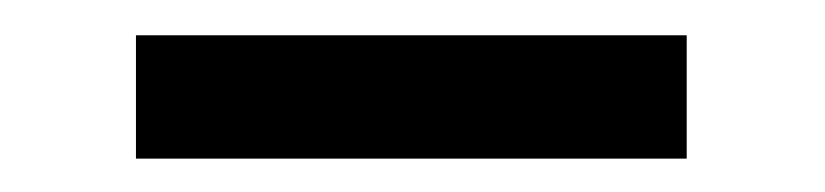

<svg xmlns="http://www.w3.org/2000/svg" viewBox="-20 -747 477 111"><path d="M58.6 -655.3V-726.6H377V-655.3Z"/></svg>

Font: Bpmf GenRyu Min B
Style: B
Weight: 700
Foundry: But Ko
Version: Version 1.320